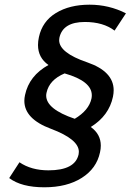

<svg xmlns="http://www.w3.org/2000/svg" viewBox="-20 -753 561 824"><path d="M170.4 50.8Q71.8 50.8 19.5 11.2L63.5 -56.6Q114.3 -22 188 -22Q302.7 -22 317.4 -90.8Q318.4 -96.2 318.4 -101.6Q318.4 -155.3 198.7 -200.2Q84.5 -242.7 84.5 -320.3Q84.5 -332 87.4 -345.2Q105 -428.2 188 -474.1Q143.1 -505.4 143.1 -560.1Q143.1 -576.2 147 -593.8Q161.6 -661.6 220.2 -697.3Q278.8 -732.9 364.3 -732.9Q447.8 -732.9 520.5 -695.8L471.7 -621.6Q422.9 -658.7 344.2 -658.7Q249.5 -658.7 234.9 -590.8Q233.9 -585.4 233.9 -580.6Q233.9 -526.4 354.5 -485.4Q467.8 -446.3 467.8 -365.7Q467.8 -352.5 464.8 -337.9Q447.8 -256.3 369.6 -208Q412.6 -177.2 412.6 -127.9Q412.6 -114.3 409.2 -99.1Q394.5 -29.8 330.8 10.5Q267.1 50.8 170.4 50.8ZM300.8 -243.2Q361.8 -279.8 372.6 -330.1Q374 -337.4 374 -344.2Q374 -404.8 257.3 -438Q191.4 -410.2 179.7 -355Q178.2 -348.6 178.2 -342.8Q178.2 -284.7 300.8 -243.2Z"/></svg>

Font: Cadman
Style: Italic
Weight: 400
Italic angle: -12°
Designer: Paul James MIller
Foundry: High-Logic / Made with FontCreator
Version: Version 2.114;March 28, 2021;FontCreator 13.0.0.2683 64-bit